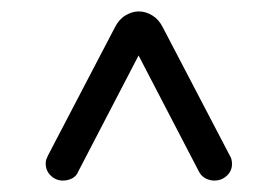

<svg xmlns="http://www.w3.org/2000/svg" viewBox="-20 -706 486 336"><path d="M90 -390Q78 -390 69 -398.5Q60 -407 60 -420Q60 -424 61 -427Q62 -430 64 -434L181 -658Q188 -672 199.5 -679Q211 -686 223 -686Q235 -686 246.5 -679Q258 -672 265 -658L382 -434Q386 -428 386 -419Q386 -407 377 -398.5Q368 -390 355 -390Q347 -390 339.5 -394Q332 -398 328 -406L211 -631H234L117 -406Q114 -398 106.5 -394Q99 -390 90 -390Z"/></svg>

Font: National Park Light
Style: Regular
Weight: 300
Designer: Andrea Herstowski, Ben Hoepner
Version: Version 1.009